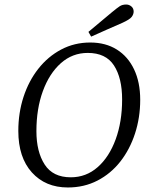

<svg xmlns="http://www.w3.org/2000/svg" viewBox="-20 -817 647 849"><path d="M280 12Q181 12 121 -54.5Q61 -121 61 -238Q61 -318 84 -388.5Q107 -459 149.5 -513Q192 -567 250.5 -598Q309 -629 379 -629Q447 -629 496.5 -598Q546 -567 573 -510Q600 -453 600 -376Q600 -297 577 -226.5Q554 -156 512 -102.5Q470 -49 411 -18.5Q352 12 280 12ZM293 -33Q361 -33 412 -78Q463 -123 491.5 -201Q520 -279 520 -377Q520 -472 484 -527.5Q448 -583 368 -583Q300 -583 249 -537.5Q198 -492 169.5 -414Q141 -336 141 -237Q141 -146 177.5 -89.5Q214 -33 293 -33ZM371 -676Q397 -698 423 -719.5Q449 -741 475 -763Q498 -782 509.5 -789.5Q521 -797 538 -797Q551 -797 561 -788.5Q571 -780 571 -766Q571 -754 562.5 -742.5Q554 -731 521 -716Q487 -701 452.5 -686Q418 -671 383 -655Z"/></svg>

Font: Lisu Bosa ExtraLight
Style: Italic
Weight: 200
Italic angle: -19°
Designer: David Morse, Annie Olsen, Victor Gaultney, Frank Grießhammer (Latin)
Foundry: SIL International
Version: Version 2.000